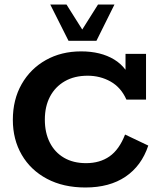

<svg xmlns="http://www.w3.org/2000/svg" viewBox="-20 -822 714 852"><path d="M359 10Q261 10 188.5 -28.5Q116 -67 76.5 -135Q37 -203 37 -290Q37 -380 76 -448.5Q115 -517 183.5 -555.5Q252 -594 340 -594Q427 -594 486.5 -558Q546 -522 570 -447L537 -469V-583H628V-380H541Q517 -434 471 -460Q425 -486 369 -486Q310 -486 267.5 -461.5Q225 -437 202 -393.5Q179 -350 179 -291Q179 -233 201 -189.5Q223 -146 264 -122Q305 -98 362 -98Q423 -98 466 -128Q509 -158 535 -225L638 -176Q608 -86 537 -38Q466 10 359 10ZM284 -641 203 -802H275L345 -691L415 -802H488L408 -641Z"/></svg>

Font: Rokkitt
Style: Bold
Weight: 700
Designer: Vernon Adams
Foundry: Vernon Adams
Version: Version 3.103